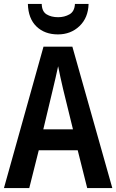

<svg xmlns="http://www.w3.org/2000/svg" viewBox="-20 -1002 588 971"><path d="M421 -51 373 -242H176L128 -51H0L200 -766H346L548 -51ZM299 -552Q292 -582 285.5 -611.5Q279 -641 274 -667Q269 -642 261 -608.5Q253 -575 248 -553L199 -348H349ZM428 -982Q426 -912 382 -870Q338 -828 273 -828Q206 -828 164.5 -868Q123 -908 121 -982H191Q192 -944 215.5 -929.5Q239 -915 274 -915Q306 -915 331.5 -929.5Q357 -944 359 -982Z"/></svg>

Font: Noto Sans Tamil UI Condensed SemiBold
Style: Regular
Weight: 600
Width: 3
Designer: Jelle Bosma - Monotype Design Team
Foundry: Monotype Imaging Inc.
Version: Version 2.004; ttfautohint (v1.8.4.7-5d5b)